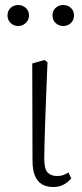

<svg xmlns="http://www.w3.org/2000/svg" viewBox="-20 -736 329 768"><path d="M53 -632Q35 -632 22.5 -644Q10 -656 10 -674Q10 -693 22.5 -704.5Q35 -716 53 -716Q70 -716 83 -704.5Q96 -693 96 -674Q96 -656 83 -644Q70 -632 53 -632ZM233 -632Q215 -632 202.5 -644Q190 -656 190 -674Q190 -693 202.5 -704.5Q215 -716 233 -716Q251 -716 263.5 -704.5Q276 -693 276 -674Q276 -656 263.5 -644Q251 -632 233 -632ZM193 12Q167 12 148.5 1.5Q130 -9 120 -32.5Q110 -56 110 -95L109 -482L158 -496L170 -487Q167 -412 164.5 -351Q162 -290 160.5 -242Q159 -194 158 -159Q157 -124 157 -101Q157 -60 170.5 -46Q184 -32 208 -32Q224 -32 235 -36.5Q246 -41 254 -46L265 -22Q255 -10 237 1Q219 12 193 12Z"/></svg>

Font: Source Serif 4 Light
Style: Regular
Weight: 300
Designer: Frank Grießhammer
Foundry: Adobe Systems Incorporated
Version: Version 4.004;hotconv 1.0.116;makeotfexe 2.5.65601